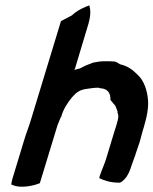

<svg xmlns="http://www.w3.org/2000/svg" viewBox="-20 -698 574 718"><path d="M33 -51C27 -33 24 -22 22 -8L30 -5C53 5 95 -1 118 -9L129 -13L193 -223C196 -234 202 -246 207 -259L209 -261L210 -265C218 -292 233 -314 250 -335C266 -353 279 -363 307 -366C321 -368 332 -370 347 -370C350 -370 352 -369 354 -368H356C383 -366 394 -350 393 -324C397 -320 401 -315 404 -311L411 -303C413 -299 419 -283 420 -280L419 -279C422 -269 424 -263 421 -252V-251C418 -237 413 -222 408 -207L378 -108C372 -87 362 -66 354 -43L351 -32C369 -23 393 -15 424 -15H429C457 -29 467 -64 474 -85L483 -110C485 -114 486 -118 487 -122C492 -136 497 -151 502 -166C508 -186 512 -205 518 -223C529 -260 537 -298 533 -329C530 -359 519 -396 496 -417C479 -434 462 -450 428 -458C424 -461 418 -465 411 -467L410 -468H408C394 -469 383 -469 372 -469C356 -469 345 -467 329 -464L328 -463H326C309 -457 293 -450 279 -442C271 -440 265 -439 257 -436L260 -440L311 -610C317 -631 319 -649 317 -664L314 -678L299 -672C280 -664 263 -654 248 -640L208 -619L96 -251C89 -227 77 -197 70 -173Z"/></svg>

Font: SolarCharger
Style: 952
Weight: 900
Designer: Mew Too
Foundry: Cannot Into Space Fonts/KineticPlasma Fonts
Version: Version 1.100